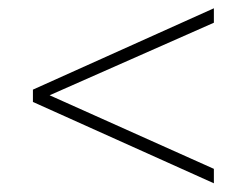

<svg xmlns="http://www.w3.org/2000/svg" viewBox="-20 -472 592 452"><path d="M85 -242.5V-253L483.5 -74.5V-40.5L57.5 -232V-261L483.5 -452.5V-418.5Z"/></svg>

Font: Newsreader 9pt ExtraLight
Style: Regular
Weight: 250
Designer: Hugues Gentile
Foundry: Production Type
Version: Version 1.003